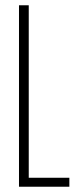

<svg xmlns="http://www.w3.org/2000/svg" viewBox="-20 -708 283 728"><path d="M52 0V-688H89V-34H243V0Z"/></svg>

Font: Saira UltraCondensed Thin
Style: Regular
Weight: 250
Width: 1
Designer: Hector Gatti with collaboration of the Omnibus-Type team
Foundry: Omnibus-Type
Version: Version 1.101